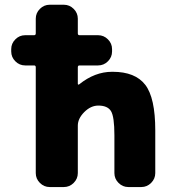

<svg xmlns="http://www.w3.org/2000/svg" viewBox="-20 -794 718 794"><path d="M84 -523.4Q60.5 -523.4 43.5 -540.5Q26.4 -557.6 26.4 -581.1V-590.8Q26.4 -614.3 43.5 -631.3Q60.5 -648.4 84 -648.4H121.1Q127.9 -648.4 127.9 -656.2V-716.8Q127.9 -740.2 145 -757.3Q162.1 -774.4 185.5 -774.4H244.1Q267.6 -774.4 284.7 -757.3Q301.8 -740.2 301.8 -716.8V-656.2Q301.8 -648.4 308.6 -648.4H385.7Q409.2 -648.4 426.3 -631.3Q443.4 -614.3 443.4 -590.8V-581.1Q443.4 -557.6 426.3 -540.5Q409.2 -523.4 385.7 -523.4H308.6Q301.8 -523.4 301.8 -515.6V-447.3Q301.8 -445.3 303.7 -444.3Q305.7 -443.4 307.6 -445.3Q372.1 -497.1 443.4 -497.1Q445.3 -497.1 446.3 -497.1Q539.1 -497.1 580.6 -443.4Q622.1 -389.6 622.1 -254.9V-78.1Q622.1 -54.7 605 -37.6Q587.9 -20.5 564.5 -20.5H510.7Q487.3 -20.5 470.2 -37.6Q453.1 -54.7 453.1 -78.1V-234.4Q453.1 -311.5 439 -334.5Q424.8 -357.4 386.7 -357.4Q355.5 -357.4 328.6 -330.6Q301.8 -303.7 301.8 -274.4V-78.1Q301.8 -54.7 284.7 -37.6Q267.6 -20.5 244.1 -20.5H185.5Q162.1 -20.5 145 -37.6Q127.9 -54.7 127.9 -78.1V-515.6Q127.9 -523.4 121.1 -523.4Z"/></svg>

Font: Gen Jyuu Gothic Heavy
Style: Bold
Weight: 900
Designer: [Source Han Sans]
Ryoko NISHIZUKA  (kana & ideographs); Paul D. Hunt (Latin, Greek & Cyrillic); Wenlong ZHANG  (bopomofo
Version: Version 1.002.20150607